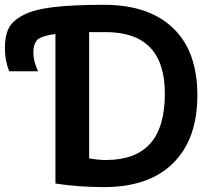

<svg xmlns="http://www.w3.org/2000/svg" viewBox="-149 -760 865 790"><path d="M279.3 -740.2Q462.9 -740.2 563 -644.5Q663.1 -548.8 663.1 -368.2Q663.1 -187.5 563.5 -88.9Q463.9 9.8 279.3 9.8Q171.9 9.8 79.1 -4.9V-620.1Q20.5 -612.3 4.4 -595.7Q-11.7 -579.1 -11.7 -543Q-11.7 -506.8 7.8 -466.8H-111.3Q-128.9 -511.7 -128.9 -561.5Q-128.9 -611.3 -113.8 -642.6Q-98.6 -673.8 -54.7 -697.3Q-10.7 -720.7 69.3 -730.5Q149.4 -740.2 279.3 -740.2ZM217.8 -108.4Q255.9 -101.6 286.1 -101.6Q408.2 -101.6 468.8 -168.9Q529.3 -236.3 529.3 -375Q529.3 -627.9 286.1 -627.9H217.8Z"/></svg>

Font: GenEi M Gothic v2 Bold
Style: Regular
Weight: 700
Version: Version 2.0